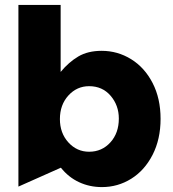

<svg xmlns="http://www.w3.org/2000/svg" viewBox="-20 -750 704 782"><path d="M395 12Q460 12 514.5 -22Q569 -56 601.5 -119.5Q634 -183 634 -266Q634 -349 601.5 -412Q569 -475 514 -509Q459 -543 394 -543Q338 -543 299 -520Q260 -497 227 -457V-730H55V10L228 -67Q259 -28 302 -8Q345 12 395 12ZM464 -267Q464 -208 429.5 -170Q395 -132 343 -132Q293 -132 258.5 -170Q224 -208 224 -265Q224 -323 258.5 -361Q293 -399 343 -399Q397 -399 430.5 -360Q464 -321 464 -267Z"/></svg>

Font: Geom ExtraBold
Style: Bold
Weight: 800
Version: Version 1.102